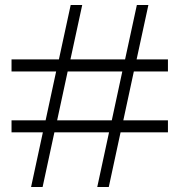

<svg xmlns="http://www.w3.org/2000/svg" viewBox="-20 -742 716 766"><path d="M650 -505V-457H514L472 -262H650V-214H461L414 4H368L415 -214H197L150 4H104L151 -214H26V-262H162L204 -457H26V-505H215L262 -722H308L261 -505H479L526 -722H572L525 -505ZM208 -262H426L468 -457H250Z"/></svg>

Font: Shippori Mincho
Style: Regular
Weight: 400
Designer: FONTDASU
Foundry: FONTDASU / Google Inc. / but / Adobe
Version: Version 3.110; ttfautohint (v1.8.3)